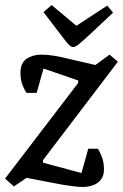

<svg xmlns="http://www.w3.org/2000/svg" viewBox="-39 -729 486 759"><path d="M289 10Q274 10 252.5 7.5Q231 5 210 1.5Q189 -2 170 -6L66 -26L16 8L-19 -23L270 -401V-411L133 -458L106 -362H66Q60 -369 51 -390Q42 -411 42 -442Q42 -480 66 -496.5Q90 -513 124 -513Q148 -513 175.5 -508.5Q203 -504 239 -495L338 -472L394 -513L427 -485L131 -96V-86L283 -45L310 -141H348Q354 -132 363 -110.5Q372 -89 372 -59Q372 -34 359.5 -18.5Q347 -3 328 3.5Q309 10 289 10ZM251 -543Q242 -543 232.5 -553Q223 -563 211 -579L133 -681L165 -709L263 -627L385 -707L408 -679L312 -589Q284 -563 271 -553Q258 -543 251 -543Z"/></svg>

Font: Faustina Medium
Style: Italic
Weight: 500
Italic angle: -8°
Designer: Alfonso Garcia
Foundry: http://www.omnibus-type.com
Version: Version 1.200